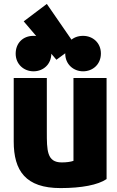

<svg xmlns="http://www.w3.org/2000/svg" viewBox="-20 -939 597 980"><path d="M524 -25C480 5 396 21 289 21C111 21 50 -67 50 -217V-541H219V-267C219 -172 219 -110 295 -110C320 -110 341 -113 355 -118V-541H524ZM495 -666C495 -611 454 -575 404 -575C355 -575 313 -611 313 -665C313 -718 349 -756 404 -756C454 -756 495 -720 495 -666ZM242 -666C242 -611 201 -575 151 -575C102 -575 60 -611 60 -665C60 -718 96 -756 151 -756C201 -756 242 -720 242 -666ZM219 -919 366 -706 268 -634 101 -830Z"/></svg>

Font: Repo ExtraBold
Style: Bold
Weight: 700
Designer: Stefan Peev
Foundry: Context Ltd
Version: Version 1.502